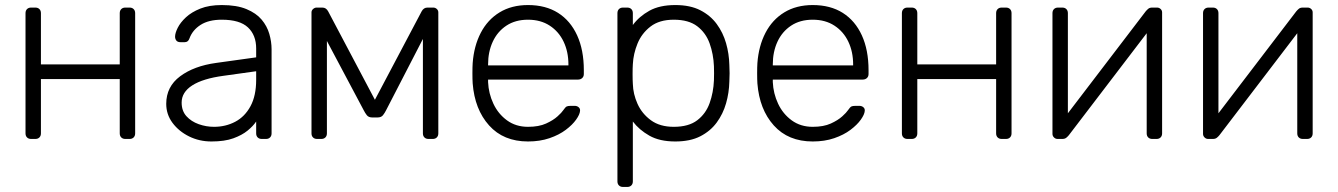

<svg xmlns="http://www.w3.org/2000/svg" viewBox="-20 -550 5297 760"><path d="M103 0Q93 0 87 -6Q81 -12 81 -22V-498Q81 -508 87 -514Q93 -520 103 -520H120Q130 -520 136 -514Q142 -508 142 -498V-295H454V-498Q454 -508 460 -514Q466 -520 476 -520H493Q503 -520 509 -514Q515 -508 515 -498V-22Q515 -12 509 -6Q503 0 493 0H476Q466 0 460 -6Q454 -12 454 -22V-237H142V-22Q142 -12 136 -6Q130 0 120 0Z M817 10Q769 10 728.5 -10Q688 -30 663 -63.5Q638 -97 638 -139Q638 -207 693 -248Q748 -289 836 -301L994 -323V-358Q994 -411 961.5 -441.5Q929 -472 858 -472Q806 -472 774 -451.5Q742 -431 730 -398Q725 -383 711 -383H695Q683 -383 678 -389.5Q673 -396 673 -405Q673 -419 683.5 -440Q694 -461 716 -481.5Q738 -502 773 -516Q808 -530 858 -530Q917 -530 955.5 -514Q994 -498 1015.5 -472.5Q1037 -447 1046 -416Q1055 -385 1055 -355V-22Q1055 -12 1049 -6Q1043 0 1033 0H1016Q1006 0 1000 -6Q994 -12 994 -22V-69Q982 -51 960 -33Q938 -15 903.5 -2.5Q869 10 817 10ZM827 -48Q873 -48 911 -68Q949 -88 971.5 -129.5Q994 -171 994 -234V-268L865 -250Q783 -239 741 -212Q699 -185 699 -144Q699 -111 718 -90Q737 -69 766.5 -58.5Q796 -48 827 -48Z M1235 0Q1225 0 1219 -6Q1213 -12 1213 -22V-501Q1213 -509 1219.5 -514.5Q1226 -520 1233 -520H1256Q1271 -520 1279 -505L1464 -155L1649 -505Q1657 -520 1672 -520H1695Q1703 -520 1709 -514.5Q1715 -509 1715 -501V-22Q1715 -12 1709 -6Q1703 0 1693 0H1676Q1666 0 1660 -6Q1654 -12 1654 -22V-452H1683L1508 -113Q1503 -103 1496 -94Q1489 -85 1474 -85H1454Q1439 -85 1432 -94Q1425 -103 1420 -113L1250 -433H1274V-22Q1274 -12 1268 -6Q1262 0 1252 0Z M2070 10Q1973 10 1916 -53.5Q1859 -117 1851 -220Q1850 -235 1850 -260Q1850 -285 1851 -300Q1856 -368 1883 -420Q1910 -472 1957.5 -501Q2005 -530 2070 -530Q2140 -530 2189 -499Q2238 -468 2264.5 -410Q2291 -352 2291 -272V-257Q2291 -247 2284.5 -241Q2278 -235 2268 -235H1912Q1912 -235 1912 -231Q1912 -227 1912 -225Q1914 -180 1933 -139.5Q1952 -99 1987 -73.5Q2022 -48 2070 -48Q2113 -48 2141.5 -61Q2170 -74 2187 -89.5Q2204 -105 2209 -113Q2218 -126 2223 -128.5Q2228 -131 2239 -131H2255Q2264 -131 2270.5 -125.5Q2277 -120 2276 -111Q2275 -97 2260.5 -76.5Q2246 -56 2219.5 -36Q2193 -16 2155 -3Q2117 10 2070 10ZM1912 -291H2230V-295Q2230 -345 2211 -385Q2192 -425 2156 -448.5Q2120 -472 2070 -472Q2020 -472 1984.5 -448.5Q1949 -425 1930.5 -385Q1912 -345 1912 -295Z M2446 190Q2436 190 2430 184Q2424 178 2424 168V-498Q2424 -508 2430 -514Q2436 -520 2446 -520H2463Q2473 -520 2479 -514Q2485 -508 2485 -498V-451Q2510 -485 2550.5 -507.5Q2591 -530 2653 -530Q2712 -530 2752 -509.5Q2792 -489 2817 -455Q2842 -421 2854 -379Q2866 -337 2867 -293Q2868 -278 2868 -260Q2868 -242 2867 -227Q2866 -183 2854 -141Q2842 -99 2817 -65Q2792 -31 2752 -10.5Q2712 10 2653 10Q2591 10 2550.5 -13Q2510 -36 2485 -69V168Q2485 178 2479 184Q2473 190 2463 190ZM2647 -48Q2706 -48 2740 -74Q2774 -100 2789 -142Q2804 -184 2806 -232Q2807 -260 2806 -288Q2804 -336 2789 -378Q2774 -420 2740 -446Q2706 -472 2647 -472Q2590 -472 2555 -445Q2520 -418 2503.5 -377.5Q2487 -337 2485 -296Q2484 -281 2484 -257Q2484 -233 2485 -218Q2486 -178 2503.5 -139Q2521 -100 2556.5 -74Q2592 -48 2647 -48Z M3197 10Q3100 10 3043 -53.5Q2986 -117 2978 -220Q2977 -235 2977 -260Q2977 -285 2978 -300Q2983 -368 3010 -420Q3037 -472 3084.5 -501Q3132 -530 3197 -530Q3267 -530 3316 -499Q3365 -468 3391.5 -410Q3418 -352 3418 -272V-257Q3418 -247 3411.5 -241Q3405 -235 3395 -235H3039Q3039 -235 3039 -231Q3039 -227 3039 -225Q3041 -180 3060 -139.5Q3079 -99 3114 -73.5Q3149 -48 3197 -48Q3240 -48 3268.5 -61Q3297 -74 3314 -89.5Q3331 -105 3336 -113Q3345 -126 3350 -128.5Q3355 -131 3366 -131H3382Q3391 -131 3397.5 -125.5Q3404 -120 3403 -111Q3402 -97 3387.5 -76.5Q3373 -56 3346.5 -36Q3320 -16 3282 -3Q3244 10 3197 10ZM3039 -291H3357V-295Q3357 -345 3338 -385Q3319 -425 3283 -448.5Q3247 -472 3197 -472Q3147 -472 3111.5 -448.5Q3076 -425 3057.5 -385Q3039 -345 3039 -295Z M3572 0Q3562 0 3556 -6Q3550 -12 3550 -22V-498Q3550 -508 3556 -514Q3562 -520 3572 -520H3589Q3599 -520 3605 -514Q3611 -508 3611 -498V-295H3923V-498Q3923 -508 3929 -514Q3935 -520 3945 -520H3962Q3972 -520 3978 -514Q3984 -508 3984 -498V-22Q3984 -12 3978 -6Q3972 0 3962 0H3945Q3935 0 3929 -6Q3923 -12 3923 -22V-237H3611V-22Q3611 -12 3605 -6Q3599 0 3589 0Z M4166 0Q4158 0 4152 -6Q4146 -12 4146 -20V-498Q4146 -508 4152 -514Q4158 -520 4168 -520H4185Q4195 -520 4201 -514Q4207 -508 4207 -498V-49L4189 -78L4515 -505Q4520 -511 4525.5 -515.5Q4531 -520 4541 -520H4560Q4568 -520 4574 -514.5Q4580 -509 4580 -501V-22Q4580 -12 4574 -6Q4568 0 4558 0H4541Q4531 0 4525 -6Q4519 -12 4519 -22V-441L4540 -446L4211 -15Q4207 -10 4201 -5Q4195 0 4185 0Z M4762 0Q4754 0 4748 -6Q4742 -12 4742 -20V-498Q4742 -508 4748 -514Q4754 -520 4764 -520H4781Q4791 -520 4797 -514Q4803 -508 4803 -498V-49L4785 -78L5111 -505Q5116 -511 5121.5 -515.5Q5127 -520 5137 -520H5156Q5164 -520 5170 -514.5Q5176 -509 5176 -501V-22Q5176 -12 5170 -6Q5164 0 5154 0H5137Q5127 0 5121 -6Q5115 -12 5115 -22V-441L5136 -446L4807 -15Q4803 -10 4797 -5Q4791 0 4781 0Z"/></svg>

Font: Rubik Light Light
Style: Regular
Weight: 300
Version: Version 2.101